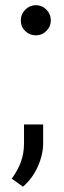

<svg xmlns="http://www.w3.org/2000/svg" viewBox="-20 -576 243 734"><path d="M59.6 -498Q59.6 -522 76.7 -539.1Q93.8 -556.2 117.2 -556.2Q140.6 -556.2 157.5 -539.1Q174.3 -522 174.3 -498Q174.3 -474.6 157.5 -457.8Q140.6 -440.9 117.2 -440.9Q93.3 -440.9 76.4 -457.3Q59.6 -473.6 59.6 -498ZM145 -100.1V-29.3Q145 15.1 124.5 60.8Q104 106.4 67.9 137.7L24.9 106.9Q47.9 75.7 59.8 43.2Q71.8 10.7 71.8 -27.8V-100.1Z"/></svg>

Font: Vazirmatn RD Light
Style: Regular
Weight: 300
Designer: Saber Rastikerdar
Foundry: Saber Rastikerdar
Version: Version 32.102